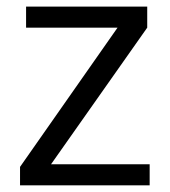

<svg xmlns="http://www.w3.org/2000/svg" viewBox="-20 -555 508 575"><path d="M428.2 0H40V-55.2L332 -472.2H58.1V-535.2H420.9V-472.2L132.8 -63H428.2Z"/></svg>

Font: QFn1     
Style: Regular
Weight: 400
Foundry: Ascender Corporation
Version: Version 1.10